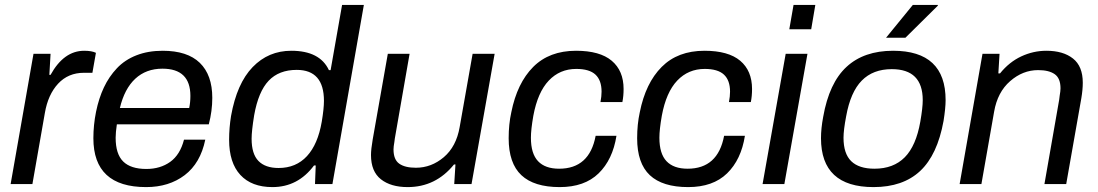

<svg xmlns="http://www.w3.org/2000/svg" viewBox="-20 -743 4434 775"><path d="M22.9 0 115.2 -525.9H184.1L179.2 -440.9H184.1Q237.8 -538.1 319.8 -538.1Q350.6 -538.1 367.2 -529.8L353 -449.2H318.8Q255.4 -449.2 214.6 -405.3Q173.8 -361.3 161.1 -287.1L110.8 0Z M569.8 12.2Q356.9 12.2 356.9 -185.1Q356.9 -238.3 367.7 -292Q378.9 -346.7 399.4 -390.1Q419.9 -433.6 451.9 -467.5Q483.9 -501.5 530.8 -519.8Q577.6 -538.1 636.7 -538.1Q736.3 -538.1 786.6 -489.3Q836.9 -440.4 836.9 -348.1Q836.9 -294.9 822.8 -241.2H451.7Q446.8 -208 446.8 -187Q446.8 -121.1 477.3 -91.1Q507.8 -61 570.8 -61Q627 -61 667 -89.6Q707 -118.2 722.7 -179.2H808.6Q789.1 -84.5 725.6 -36.1Q662.1 12.2 569.8 12.2ZM463.9 -307.1H743.7Q748.5 -329.6 748.5 -356Q748.5 -465.8 635.7 -465.8Q569.8 -465.8 526.1 -425.3Q482.4 -384.8 463.9 -307.1Z M1079.6 12.2Q995.6 12.2 950.2 -36.9Q904.8 -85.9 904.8 -179.2Q904.8 -226.6 912.6 -274.9Q936 -406.2 999.8 -472.2Q1063.5 -538.1 1155.8 -538.1Q1271 -538.1 1307.6 -460H1314.5L1360.8 -723.1H1448.7L1321.8 0H1251.5L1254.4 -75.2H1247.6Q1182.6 12.2 1079.6 12.2ZM1104.5 -64.9Q1174.8 -64.9 1219 -112.8Q1263.2 -160.6 1278.8 -252Q1287.6 -304.7 1287.6 -335.9Q1287.6 -460.9 1177.7 -460.9Q1106 -460.9 1064.5 -417.2Q1022.9 -373.5 1005.9 -277.8Q995.6 -213.9 995.6 -183.1Q995.6 -121.6 1023.2 -93.3Q1050.8 -64.9 1104.5 -64.9Z M1625.5 12.2Q1557.6 12.2 1517.6 -19.3Q1477.5 -50.8 1477.5 -117.2Q1477.5 -140.1 1484.4 -180.2L1545.4 -525.9H1633.3L1573.7 -184.1Q1573.2 -178.7 1571.8 -169.4Q1570.3 -160.2 1569.3 -153.1Q1568.4 -146 1568.4 -140.1Q1568.4 -98.6 1591.6 -82.3Q1614.7 -65.9 1658.7 -65.9Q1721.2 -65.9 1771.5 -108.6Q1821.8 -151.4 1835.4 -230L1887.7 -525.9H1976.6L1883.3 0H1813.5L1818.4 -79.1H1812.5Q1738.8 12.2 1625.5 12.2Z M2239.3 12.2Q2135.7 12.2 2084.5 -35.9Q2033.2 -84 2033.2 -185.1Q2033.2 -241.7 2043.9 -290Q2067.4 -407.7 2132.3 -472.9Q2197.3 -538.1 2305.2 -538.1Q2401.4 -538.1 2449.2 -497.8Q2497.1 -457.5 2497.1 -383.8Q2497.1 -355 2492.2 -331.1H2403.8Q2408.2 -354 2408.2 -373Q2408.2 -418.9 2383.5 -441.9Q2358.9 -464.8 2306.2 -464.8Q2239.7 -464.8 2195.1 -417.7Q2150.4 -370.6 2132.8 -275.9Q2123 -219.7 2123 -187Q2123 -122.6 2151.9 -92.3Q2180.7 -62 2236.8 -62Q2359.4 -62 2384.3 -194.8H2468.3Q2453.1 -98.6 2396.2 -43.2Q2339.4 12.2 2239.3 12.2Z M2757.8 12.2Q2654.3 12.2 2603 -35.9Q2551.8 -84 2551.8 -185.1Q2551.8 -241.7 2562.5 -290Q2585.9 -407.7 2650.9 -472.9Q2715.8 -538.1 2823.7 -538.1Q2919.9 -538.1 2967.8 -497.8Q3015.6 -457.5 3015.6 -383.8Q3015.6 -355 3010.7 -331.1H2922.4Q2926.8 -354 2926.8 -373Q2926.8 -418.9 2902.1 -441.9Q2877.4 -464.8 2824.7 -464.8Q2758.3 -464.8 2713.6 -417.7Q2668.9 -370.6 2651.4 -275.9Q2641.6 -219.7 2641.6 -187Q2641.6 -122.6 2670.4 -92.3Q2699.2 -62 2755.4 -62Q2877.9 -62 2902.8 -194.8H2986.8Q2971.7 -98.6 2914.8 -43.2Q2857.9 12.2 2757.8 12.2Z M3166 -625 3183.1 -723.1H3271L3254.4 -625ZM3058.1 0 3151.4 -525.9H3239.3L3146 0Z M3556.6 -590.8 3664.6 -723.1H3765.6V-720.2L3634.8 -590.8ZM3505.9 12.2Q3293.9 12.2 3293.9 -185.1Q3293.9 -224.6 3302.7 -271Q3326.7 -408.2 3397 -473.1Q3467.3 -538.1 3585 -538.1Q3796.9 -538.1 3796.9 -338.9Q3796.9 -307.1 3788.6 -254.9Q3763.7 -117.7 3694.1 -52.7Q3624.5 12.2 3505.9 12.2ZM3509.8 -62Q3586.4 -62 3632.1 -108.2Q3677.7 -154.3 3694.8 -252Q3704.6 -308.1 3704.6 -338.9Q3704.6 -463.9 3579.6 -463.9Q3503.9 -463.9 3458.5 -417.7Q3413.1 -371.6 3395.5 -273.9Q3384.8 -217.8 3384.8 -187Q3384.8 -122.6 3416 -92.3Q3447.3 -62 3509.8 -62Z M3853.5 0 3945.8 -525.9H4014.6L4009.8 -446.8H4016.6Q4053.7 -492.7 4102.3 -515.4Q4150.9 -538.1 4203.6 -538.1Q4271.5 -538.1 4311 -506.8Q4350.6 -475.6 4350.6 -409.2Q4350.6 -380.9 4344.7 -346.2L4283.7 0H4195.8L4255.4 -340.8Q4255.9 -346.7 4257.3 -356.4Q4258.8 -366.2 4259.8 -373.3Q4260.7 -380.4 4260.7 -386.2Q4260.7 -427.2 4237.3 -443.6Q4213.9 -460 4170.4 -460Q4108.4 -460 4057.4 -415.5Q4006.3 -371.1 3992.7 -292L3941.4 0Z"/></svg>

Font: Archivo
Style: Italic
Weight: 400
Italic angle: -10°
Designer: Hector Gatti
Foundry: Omnibus-Type
Version: Version 2.001